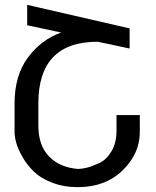

<svg xmlns="http://www.w3.org/2000/svg" viewBox="-20 -759 643 791"><path d="M40 -333Q40 -448 95 -522Q150 -596 232 -625L92 -655V-739L514 -642V-559Q418 -580 382 -587Q138 -587 138 -333V-242Q138 -160 182 -114.5Q226 -69 301 -63Q316 -63 337 -68Q358 -73 388.5 -87Q419 -101 439.5 -136Q460 -171 460 -221V-285H556V-215Q556 -126 485 -57Q414 12 301 12Q242 12 194.5 -6.5Q147 -25 119 -52.5Q91 -80 72.5 -112.5Q54 -145 47 -170.5Q40 -196 40 -215Z"/></svg>

Font: ColatingCofangSans
Style: Regular
Weight: 400
Foundry: GNU
Version: Version 412.227;June 27, 2022;FontCreator 11.0.0.2412 32-bit